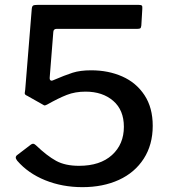

<svg xmlns="http://www.w3.org/2000/svg" viewBox="-20 -762 701 792"><path d="M550 -742Q562 -742 565 -739Q568 -736 567 -725L563 -657Q562 -648 559 -645.5Q556 -643 547 -643H214Q201 -643 200 -631L185 -442V-438Q185 -433 188.5 -430.5Q192 -428 197 -430Q248 -452 279.5 -462Q311 -472 356 -472Q427 -472 484.5 -446.5Q542 -421 576 -369.5Q610 -318 610 -243Q610 -165 573 -107.5Q536 -50 470.5 -20Q405 10 320 10Q237 10 166.5 -18.5Q96 -47 51 -99Q45 -107 45 -112Q45 -119 53 -124L108 -166Q113 -169 116 -169Q122 -169 128 -163Q174 -119 211.5 -98.5Q249 -78 306 -78Q393 -78 442 -122.5Q491 -167 491 -239Q491 -308 447 -346Q403 -384 333 -384Q290 -384 255.5 -370.5Q221 -357 175 -331Q167 -327 164 -327Q162 -327 154 -332L92 -367Q87 -369 84.5 -371.5Q82 -374 82 -378L84 -392L111 -725Q112 -736 116.5 -739Q121 -742 138 -742Z"/></svg>

Font: n
Style: Regular
Weight: 500
Designer: Pablo Impallari, Rodrigo Fuenzalida
Foundry: Impallari Type
Version: Version 1.002; ttfautohint (v1.5)